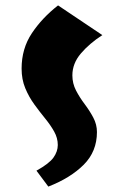

<svg xmlns="http://www.w3.org/2000/svg" viewBox="-20 -583 459 711"><path d="M159 108 115 49Q162 23 178 0.5Q194 -22 194 -46Q194 -72 180.5 -96Q167 -120 147 -144.5Q127 -169 107 -196.5Q87 -224 73.5 -256.5Q60 -289 60 -329Q60 -403 98 -460Q136 -517 195 -563L359 -453Q311 -422 279.5 -385Q248 -348 248 -304Q248 -274 261.5 -248Q275 -222 293.5 -197.5Q312 -173 325.5 -147.5Q339 -122 339 -94Q339 -22 290 27Q241 76 159 108Z"/></svg>

Font: Joti One
Style: Regular
Weight: 400
Designer: Eduardo Rodriguez Tunni
Foundry: Eduardo Rodriguez Tunni
Version: Version 1.002; ttfautohint (v1.8.4.7-5d5b);gftools[0.9.24]